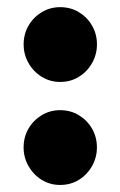

<svg xmlns="http://www.w3.org/2000/svg" viewBox="-20 -512 342 545"><path d="M150.7 13Q121.9 13 98.2 -1.6Q74.6 -16.3 60.8 -40.7Q47 -65.1 47 -93.5Q47 -122.9 60.8 -146.7Q74.6 -170.6 98.2 -184.9Q121.9 -199.3 150.7 -199.3Q180.4 -199.3 204 -184.9Q227.6 -170.6 241.3 -146.7Q255.1 -122.9 255.1 -93.5Q255.1 -65.1 241.3 -40.7Q227.6 -16.3 204 -1.6Q180.4 13 150.7 13ZM150.8 -279.4Q122 -279.4 98.3 -294.1Q74.7 -308.7 60.9 -333.1Q47.1 -357.5 47.1 -385.9Q47.1 -415.3 60.9 -439.1Q74.7 -463 98.3 -477.3Q122 -491.7 150.8 -491.7Q180.5 -491.7 204.1 -477.3Q227.7 -463 241.4 -439.1Q255.2 -415.3 255.2 -385.9Q255.2 -357.5 241.4 -333.1Q227.7 -308.7 204.1 -294.1Q180.5 -279.4 150.8 -279.4Z"/></svg>

Font: Fraunces SuperSoft
Style: Regular
Weight: 900
Version: Version 1.000;[b76b70a41]